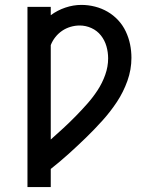

<svg xmlns="http://www.w3.org/2000/svg" viewBox="-20 -558 640 783"><path d="M92 205V-530H187V-496Q214 -516 246.5 -527Q279 -538 312 -538Q340 -538 367.5 -531Q395 -524 419 -510Q443 -496 462 -475.5Q481 -455 493 -429.5Q505 -404 510.5 -377Q516 -350 516 -322Q516 -274 499.5 -228Q483 -182 456.5 -142Q430 -102 397.5 -66Q365 -30 330.5 3.5Q296 37 260.5 69Q225 101 187 131V205ZM187 11Q213 -12 238.5 -35.5Q264 -59 288.5 -84Q313 -109 336 -135Q359 -161 378 -190Q397 -219 409 -252.5Q421 -286 421 -320Q421 -345 414 -369.5Q407 -394 391.5 -413.5Q376 -433 353 -443.5Q330 -454 305 -454Q286 -454 267.5 -448.5Q249 -443 233.5 -432.5Q218 -422 206 -407Q194 -392 187 -374Z"/></svg>

Font: Iosevka Curly Slab MdEx
Style: Regular
Weight: 500
Width: 7
Monospace: yes
Designer: Belleve Invis
Foundry: Belleve Invis
Version: Version 11.1.0; ttfautohint (v1.8.3)